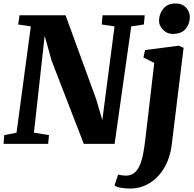

<svg xmlns="http://www.w3.org/2000/svg" viewBox="-24 -831 1119 1109"><path d="M-3.5 0 0.5 -50.5 71.5 -64.5 154 -678.5 81 -689.5 89 -743H354.5L531 -259.5L567 -137.5L637.5 -678.5L563.5 -689.5L568.5 -743H812L807 -689.5L734 -678.5L638 0H460L274 -481L234 -624L172 -64.5L259 -50.5L254 0ZM968.5 0.5Q958.5 82.5 923.8 140Q889 197.5 838 227.8Q787 258 728 258Q699 258 673.2 253.5Q647.5 249 637.5 240L658 177.5Q665 179.5 678.8 181.5Q692.5 183.5 702 183.5Q733 183.5 753 166.5Q773 149.5 785 119.8Q797 90 804 51.2Q811 12.5 816 -31L867 -467.5L804.5 -499L814 -542L1009 -567L1036.5 -555ZM972.5 -635Q940.5 -635 916.5 -660.2Q892.5 -685.5 894.5 -716Q897 -755.5 921.5 -783.2Q946 -811 990.5 -811Q1029 -811 1051 -786.5Q1073 -762 1072.5 -733Q1072 -692.5 1048.2 -663.8Q1024.5 -635 972.5 -635Z"/></svg>

Font: Merriweather 20pt Black
Style: Italic
Weight: 900
Italic angle: -7.8°
Version: Version 2.101